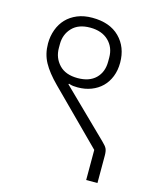

<svg xmlns="http://www.w3.org/2000/svg" viewBox="-108 -781 699 856"><g transform="rotate(15 242.0 -353.0)"><path d="M372 -139 136 -375Q92 -419 71 -457.5Q50 -496 50 -544Q50 -578 61 -608Q72 -638 92.5 -659.5Q113 -681 143 -693.5Q173 -706 212 -706Q293 -706 338 -661Q383 -616 383 -544Q383 -509 371.5 -480Q360 -451 339.5 -431Q319 -411 290.5 -400Q262 -389 228 -389Q217 -389 207.5 -390Q198 -391 187 -395L185 -392L397 -185Q414 -169 419 -158Q424 -147 424 -126V0H372ZM217 -429Q271 -429 300.5 -458Q330 -487 330 -535V-554Q330 -601 299 -631Q268 -661 214 -661Q160 -661 131 -630.5Q102 -600 102 -555V-537Q102 -492 131.5 -460.5Q161 -429 217 -429Z"/></g></svg>

Font: IBM Plex Sans Devanagari Light
Style: Regular
Weight: 300
Designer: Mike Abbink, Paul van der Laan, Pieter van Rosmalen, Erin McLaughlin
Foundry: Bold Monday
Version: Version 1.1